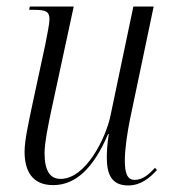

<svg xmlns="http://www.w3.org/2000/svg" viewBox="-20 -556 521 586"><path d="M371 10C410 10 437 -13 459 -37L453 -44C434 -23 415 -7 391 -7C367 -7 361 -30 361 -67C361 -102 369 -154 377 -193L449 -536H387L317 -202C303 -135 242 -10 165 -10C132 -10 116 -36 116 -89C116 -120 128 -179 137 -221L205 -536H71L69 -526H83C120 -526 131 -521 131 -497C131 -484 124 -449 118 -419L76 -224C68 -184 55 -129 55 -93C55 -35 78 9 142 9C212 9 266 -44 310 -147H312C307 -115 306 -91 306 -75C306 -25 320 10 371 10Z"/></svg>

Font: Noto Serif Display Condensed Light
Style: Italic
Weight: 300
Width: 3
Italic angle: -12°
Designer: Monotype Design Team
Foundry: Monotype Imaging Inc.
Version: Version 2.009